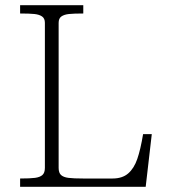

<svg xmlns="http://www.w3.org/2000/svg" viewBox="-20 -720 653 740"><path d="M153 -700H301V-668Q264.5 -668 245.8 -666Q227 -664 216.5 -656.5Q206 -649 206 -632V-73Q206 -54 215.2 -45.5Q224.5 -37 243.5 -34.5Q262.5 -32 301 -32V0H153ZM153 -73V-632Q153 -649 142.2 -656.5Q131.5 -664 112.8 -666Q94 -668 57.5 -668V-700H206V0H57.5V-32Q96 -32 115 -34.5Q134 -37 143.5 -45.5Q153 -54 153 -73ZM247 -32H413.5Q451.5 -32 474 -51.5Q496.5 -71 509 -107Q521.5 -143 531.5 -203H565L541.5 0H247Z"/></svg>

Font: Didactic
Style: Regular
Weight: 400
Designer: Tyler Finck
Foundry: Etcetera Type Co
Version: Version 3.007;FEAKit 1.0